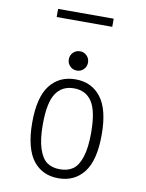

<svg xmlns="http://www.w3.org/2000/svg" viewBox="-94 -924 758 1000"><g transform="rotate(10 285.0 -424.0)"><path d="M131 -857.5H425V-814.5H131ZM282.5 -558Q261 -558 246.2 -572.8Q231.5 -587.5 231.5 -609Q231.5 -630.5 246.2 -645.2Q261 -660 282.5 -660Q303.5 -660 318.2 -645.2Q333 -630.5 333 -609Q333 -587.5 318.2 -572.8Q303.5 -558 282.5 -558ZM285 11Q243.5 11 210.8 -3.8Q178 -18.5 153 -49Q128 -79.5 114.5 -130.8Q101 -182 101 -251Q101 -386 150.2 -449Q199.5 -512 285 -512Q370 -512 419.2 -448.8Q468.5 -385.5 468.5 -251Q468.5 -115.5 419.2 -52.2Q370 11 285 11ZM412.5 -251Q412.5 -366.5 380.2 -415.5Q348 -464.5 285 -464.5Q222 -464.5 189.5 -415.5Q157 -366.5 157 -251Q157 -172 173 -123.5Q189 -75 216.2 -55.8Q243.5 -36.5 285 -36.5Q326.5 -36.5 353.8 -55.8Q381 -75 396.8 -123.5Q412.5 -172 412.5 -251Z"/></g></svg>

Font: League Mono Narrow UltraLight
Style: Regular
Weight: 200
Width: 3
Designer: Tyler Finck
Foundry: The League of Moveable Type / Tyler Finck
Version: Version 2.210